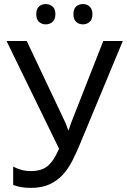

<svg xmlns="http://www.w3.org/2000/svg" viewBox="-20 -916 625 946"><path d="M585 -713.9 376 -210.9Q357.4 -165.5 337.2 -125.5Q316.9 -85.4 289.6 -55.4Q262.2 -25.4 224.1 -7.8Q186 9.8 131.8 9.8Q106.9 9.8 85 6.1Q63 2.4 44.9 -4.9V-95.2Q63 -85.4 84.7 -79.3Q106.4 -73.2 131.8 -73.2Q157.7 -73.2 177.7 -78.9Q197.8 -84.5 213.9 -97.4Q230 -110.4 243.7 -131.3Q257.3 -152.3 271 -183.1L12.2 -713.9H111.8L298.8 -318.8Q301.3 -314 303.7 -308.1Q306.2 -302.2 308.3 -295.9Q310.5 -289.6 312.7 -283.9Q314.9 -278.3 316.9 -273.9H317.9Q319.3 -278.3 322 -285.9Q324.7 -293.5 327.4 -301.5Q330.1 -309.6 332.8 -316.7Q335.4 -323.7 336.9 -327.1L488.8 -713.9ZM158.7 -846.2Q158.7 -872.6 172.4 -884.3Q186 -896 205.6 -896Q224.6 -896 238.8 -884Q252.9 -872.1 252.9 -846.2Q252.9 -820.3 238.8 -808.1Q224.6 -795.9 205.6 -795.9Q186 -795.9 172.4 -808.1Q158.7 -820.3 158.7 -846.2ZM341.8 -846.2Q341.8 -872.6 355.5 -884.3Q369.1 -896 388.7 -896Q397.9 -896 406.5 -893.1Q415 -890.1 421.4 -884Q427.7 -877.9 431.6 -868.7Q435.5 -859.4 435.5 -846.2Q435.5 -820.3 421.4 -808.1Q407.2 -795.9 388.7 -795.9Q369.1 -795.9 355.5 -808.1Q341.8 -820.3 341.8 -846.2Z"/></svg>

Font: Droid Sans
Style: Regular
Weight: 400
Foundry: Ascender Corporation
Version: Version 1.00 build 114